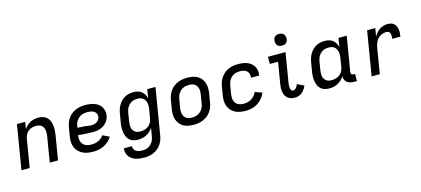

<svg xmlns="http://www.w3.org/2000/svg" viewBox="-70 -1349 4790 2182"><g transform="rotate(-15 2325.0 -258.0)"><path d="M29 0 115 -520H212L198 -437Q212 -459 231.5 -477Q251 -495 273 -506.5Q295 -518 319.5 -523Q344 -528 367 -528Q395 -528 421.5 -520Q448 -512 467 -494Q486 -476 496 -451.5Q506 -427 510 -400Q514 -373 512.5 -345Q511 -317 507 -289L459 0H362L412 -303Q415 -320 415 -337.5Q415 -355 412 -371.5Q409 -388 401 -402.5Q393 -417 380.5 -426.5Q368 -436 351 -440Q334 -444 317 -444Q293 -444 269 -437Q245 -430 225.5 -413.5Q206 -397 195 -374.5Q184 -352 180 -328L126 0Z M874 8Q841 8 809 3Q777 -2 749.5 -16Q722 -30 700 -52.5Q678 -75 667 -103.5Q656 -132 654.5 -165Q653 -198 659 -231L676 -331Q680 -359 690 -386Q700 -413 717.5 -437Q735 -461 759 -479.5Q783 -498 810.5 -509Q838 -520 866 -524Q894 -528 921 -528Q949 -528 975.5 -524.5Q1002 -521 1026.5 -512Q1051 -503 1072 -487.5Q1093 -472 1106 -450Q1119 -428 1124 -401.5Q1129 -375 1124 -348Q1121 -327 1111 -306.5Q1101 -286 1086 -269.5Q1071 -253 1051.5 -240.5Q1032 -228 1011.5 -221Q991 -214 969.5 -211Q948 -208 927 -208Q905 -208 883.5 -209.5Q862 -211 840.5 -212Q819 -213 797 -214.5Q775 -216 754 -219V-217Q750 -198 750.5 -179Q751 -160 757.5 -143Q764 -126 775 -112.5Q786 -99 802 -90.5Q818 -82 836.5 -79Q855 -76 874 -76Q894 -76 914 -79.5Q934 -83 953.5 -91.5Q973 -100 990 -114Q1007 -128 1019 -146L1098 -108Q1080 -80 1054.5 -57Q1029 -34 999 -19Q969 -4 937 2Q905 8 874 8ZM930 -287Q946 -287 962.5 -291Q979 -295 993.5 -304.5Q1008 -314 1017.5 -328.5Q1027 -343 1030 -359Q1034 -380 1025 -398Q1016 -416 999.5 -426.5Q983 -437 962.5 -440.5Q942 -444 922 -444Q904 -444 886.5 -441.5Q869 -439 852.5 -431.5Q836 -424 821 -412Q806 -400 795.5 -384.5Q785 -369 779 -352Q773 -335 770 -317L768 -303Q788 -299 808.5 -298.5Q829 -298 850 -296.5Q871 -295 890.5 -291Q910 -287 930 -287Z M1417 223Q1391 223 1365.5 220Q1340 217 1316.5 209.5Q1293 202 1273 188.5Q1253 175 1239 155.5Q1225 136 1219 111.5Q1213 87 1217 61H1313Q1310 81 1319 97.5Q1328 114 1344 123.5Q1360 133 1378.5 136Q1397 139 1417 139Q1434 139 1451 136Q1468 133 1483.5 125Q1499 117 1512.5 104.5Q1526 92 1536 77Q1546 62 1551.5 45.5Q1557 29 1560 12L1576 -84Q1561 -62 1541.5 -44Q1522 -26 1498.5 -14Q1475 -2 1450 3Q1425 8 1400 8Q1372 8 1345.5 0.5Q1319 -7 1300 -25Q1281 -43 1270.5 -67.5Q1260 -92 1256 -119Q1252 -146 1253 -174.5Q1254 -203 1259 -231L1276 -331Q1280 -356 1288 -381Q1296 -406 1309.5 -429Q1323 -452 1342 -471.5Q1361 -491 1384.5 -504Q1408 -517 1434 -522.5Q1460 -528 1485 -528Q1511 -528 1536.5 -521.5Q1562 -515 1581 -500Q1600 -485 1612.5 -463Q1625 -441 1631 -416L1648 -520H1745L1654 26Q1650 53 1640.5 79.5Q1631 106 1614 130Q1597 154 1574 172.5Q1551 191 1524.5 202.5Q1498 214 1471 218.5Q1444 223 1417 223ZM1451 -76Q1475 -76 1499.5 -82.5Q1524 -89 1545 -105.5Q1566 -122 1578 -145Q1590 -168 1593 -192L1610 -292Q1613 -311 1613.5 -329.5Q1614 -348 1610.5 -365.5Q1607 -383 1598.5 -398.5Q1590 -414 1577 -424.5Q1564 -435 1546 -439.5Q1528 -444 1509 -444Q1493 -444 1476 -440.5Q1459 -437 1443.5 -429Q1428 -421 1415 -408.5Q1402 -396 1392.5 -381Q1383 -366 1378 -350Q1373 -334 1370 -317L1354 -217Q1351 -200 1350.5 -182Q1350 -164 1353 -147.5Q1356 -131 1365 -117Q1374 -103 1387 -93Q1400 -83 1417 -79.5Q1434 -76 1451 -76Z M2055 8Q2023 8 1992.5 2.5Q1962 -3 1936 -17.5Q1910 -32 1891.5 -55.5Q1873 -79 1863.5 -107.5Q1854 -136 1854 -167.5Q1854 -199 1859 -231L1876 -331Q1880 -358 1890 -385Q1900 -412 1917 -436Q1934 -460 1958 -478.5Q1982 -497 2008.5 -508Q2035 -519 2063 -523.5Q2091 -528 2118 -528Q2150 -528 2180.5 -522.5Q2211 -517 2237.5 -502.5Q2264 -488 2282.5 -464.5Q2301 -441 2310 -412.5Q2319 -384 2319.5 -352.5Q2320 -321 2315 -289L2298 -189Q2294 -162 2284 -135Q2274 -108 2257 -84Q2240 -60 2216 -41.5Q2192 -23 2165.5 -12Q2139 -1 2110.5 3.5Q2082 8 2055 8ZM2056 -76Q2073 -76 2090 -79Q2107 -82 2124 -89.5Q2141 -97 2155 -109.5Q2169 -122 2179 -137Q2189 -152 2195 -169Q2201 -186 2203 -203L2220 -303Q2223 -321 2223.5 -338.5Q2224 -356 2219.5 -373Q2215 -390 2206 -404Q2197 -418 2183.5 -427.5Q2170 -437 2152.5 -440.5Q2135 -444 2117 -444Q2100 -444 2083 -441Q2066 -438 2049.5 -430.5Q2033 -423 2019 -410.5Q2005 -398 1995 -383Q1985 -368 1979 -351Q1973 -334 1970 -317L1954 -217Q1951 -199 1950.5 -181.5Q1950 -164 1954 -147Q1958 -130 1967.5 -116Q1977 -102 1990 -92.5Q2003 -83 2020.5 -79.5Q2038 -76 2056 -76Z M2667 8Q2634 8 2602.5 2.5Q2571 -3 2544 -17Q2517 -31 2496.5 -53.5Q2476 -76 2465.5 -105Q2455 -134 2454 -166Q2453 -198 2459 -231L2476 -331Q2480 -358 2490 -385Q2500 -412 2517 -435.5Q2534 -459 2557 -478Q2580 -497 2607 -508Q2634 -519 2661 -523.5Q2688 -528 2716 -528Q2743 -528 2770.5 -524.5Q2798 -521 2822.5 -511.5Q2847 -502 2867.5 -486Q2888 -470 2901 -448Q2914 -426 2918 -399Q2922 -372 2918 -344L2917 -340H2821V-342Q2825 -365 2818.5 -386Q2812 -407 2796.5 -420.5Q2781 -434 2759.5 -439Q2738 -444 2715 -444Q2699 -444 2681.5 -441Q2664 -438 2648 -430.5Q2632 -423 2618 -410.5Q2604 -398 2594.5 -383Q2585 -368 2579 -351Q2573 -334 2570 -317L2554 -217Q2551 -199 2551 -180.5Q2551 -162 2556 -145Q2561 -128 2571.5 -114Q2582 -100 2597 -91.5Q2612 -83 2630 -79.5Q2648 -76 2667 -76Q2690 -76 2713 -81.5Q2736 -87 2756.5 -99.5Q2777 -112 2793.5 -131.5Q2810 -151 2819 -173L2903 -143Q2889 -109 2864.5 -79Q2840 -49 2807.5 -29Q2775 -9 2738.5 -0.5Q2702 8 2667 8Z M3247 8Q3223 8 3201 2Q3179 -4 3162.5 -17.5Q3146 -31 3135.5 -50.5Q3125 -70 3121 -92.5Q3117 -115 3118 -138Q3119 -161 3123 -185L3165 -436H3068V-520H3275L3217 -171Q3215 -157 3214 -142.5Q3213 -128 3215 -114Q3217 -100 3224.5 -88Q3232 -76 3247 -76Q3257 -76 3267 -81.5Q3277 -87 3284 -96Q3291 -105 3296 -115Q3301 -125 3305 -135L3384 -97Q3375 -76 3362 -56.5Q3349 -37 3331 -22Q3313 -7 3290.5 0.5Q3268 8 3247 8ZM3256 -601Q3240 -601 3224.5 -606.5Q3209 -612 3200 -624.5Q3191 -637 3188.5 -653.5Q3186 -670 3188 -687Q3190 -698 3196 -709Q3202 -720 3212 -727Q3222 -734 3233.5 -736.5Q3245 -739 3257 -739Q3273 -739 3288.5 -733.5Q3304 -728 3313 -715.5Q3322 -703 3325 -686.5Q3328 -670 3325 -653Q3323 -642 3317 -631Q3311 -620 3301 -613Q3291 -606 3279.5 -603.5Q3268 -601 3256 -601Z M3650 8Q3622 8 3595.5 0.5Q3569 -7 3550 -25Q3531 -43 3520.5 -67.5Q3510 -92 3506 -119Q3502 -146 3503 -174.5Q3504 -203 3509 -231L3526 -331Q3530 -356 3538 -381Q3546 -406 3559.5 -429Q3573 -452 3592 -471.5Q3611 -491 3634.5 -504Q3658 -517 3684 -522.5Q3710 -528 3735 -528Q3761 -528 3786.5 -521.5Q3812 -515 3831 -500Q3850 -485 3862.5 -463Q3875 -441 3881 -416L3898 -520H3995L3927 -111Q3926 -104 3927 -97Q3928 -90 3932 -85Q3936 -80 3942.5 -78Q3949 -76 3956 -76H3974V8H3942Q3920 8 3899 3.5Q3878 -1 3861.5 -13.5Q3845 -26 3835.5 -45.5Q3826 -65 3827 -87Q3813 -64 3793 -45.5Q3773 -27 3749.5 -14.5Q3726 -2 3700.5 3Q3675 8 3650 8ZM3701 -76Q3725 -76 3749.5 -82.5Q3774 -89 3795 -105.5Q3816 -122 3828 -145Q3840 -168 3843 -192L3860 -292Q3863 -311 3863.5 -329.5Q3864 -348 3860.5 -365.5Q3857 -383 3848.5 -398.5Q3840 -414 3827 -424.5Q3814 -435 3796 -439.5Q3778 -444 3759 -444Q3743 -444 3726 -440.5Q3709 -437 3693.5 -429Q3678 -421 3665 -408.5Q3652 -396 3642.5 -381Q3633 -366 3628 -350Q3623 -334 3620 -317L3604 -217Q3601 -200 3600.5 -182Q3600 -164 3603 -147.5Q3606 -131 3615 -117Q3624 -103 3637 -93Q3650 -83 3667 -79.5Q3684 -76 3701 -76Z M4149 0 4235 -520H4331L4315 -425Q4328 -447 4345 -467Q4362 -487 4383.5 -501Q4405 -515 4429.5 -521.5Q4454 -528 4477 -528Q4498 -528 4518 -522.5Q4538 -517 4552 -504Q4566 -491 4574 -473Q4582 -455 4585 -434.5Q4588 -414 4586.5 -393.5Q4585 -373 4582 -352H4485Q4487 -362 4487.5 -372.5Q4488 -383 4487.5 -393Q4487 -403 4484.5 -412.5Q4482 -422 4476 -429.5Q4470 -437 4460.5 -440.5Q4451 -444 4440 -444Q4422 -444 4404 -439.5Q4386 -435 4369 -425Q4352 -415 4338.5 -400Q4325 -385 4316.5 -368Q4308 -351 4302.5 -333Q4297 -315 4294 -297L4245 0Z"/></g></svg>

Font: Iosevka Custom Medium
Style: Italic
Weight: 500
Italic angle: -9°
Designer: Belleve Invis
Foundry: Belleve Invis
Version: Version 27.0.1